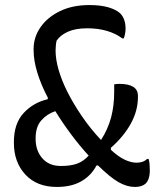

<svg xmlns="http://www.w3.org/2000/svg" viewBox="-20 -730 640 760"><path d="M205 10Q126 10 80.5 -39Q35 -88 35 -164V-168Q35 -241 73.5 -282.5Q112 -324 168 -337L170 -342Q143 -393 128 -441.5Q113 -490 113 -532V-536Q113 -583 140.5 -622.5Q168 -662 217.5 -686Q267 -710 334 -710Q378 -710 409 -701Q440 -692 456 -677Q477 -655 477 -617Q477 -606 475 -596Q473 -586 470 -578H464Q439 -597 404 -607.5Q369 -618 325 -618Q279 -618 249 -604.5Q219 -591 204 -569Q202 -561 201 -549.5Q200 -538 200 -530Q200 -495 212 -453.5Q224 -412 246 -368Q270 -320 304.5 -269.5Q339 -219 380 -176Q408 -220 420 -266Q432 -312 432 -366V-396Q436 -397 441 -397.5Q446 -398 453 -398Q488 -398 507 -386.5Q526 -375 526 -350V-346Q526 -292 498 -241Q470 -190 419 -145V-137Q448 -110 473.5 -98Q499 -86 520 -86Q548 -86 562 -101H568Q571 -92 572 -81Q573 -70 573 -56Q573 -18 555 -2Q540 10 514 10Q483 10 450 -8.5Q417 -27 368 -75H362Q341 -35 302 -12.5Q263 10 205 10ZM121 -180Q121 -134 147.5 -103.5Q174 -73 221 -73Q259 -73 284.5 -82Q310 -91 331 -114Q296 -152 262 -197.5Q228 -243 199 -290Q166 -279 143.5 -253.5Q121 -228 121 -183Z"/></svg>

Font: Recursive Sn Csl St
Style: Regular
Weight: 400
Version: Version 1.079;hotconv 1.0.112;makeotfexe 2.5.65598; ttfautoh